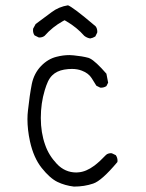

<svg xmlns="http://www.w3.org/2000/svg" viewBox="-20 -711 540 710"><path d="M339.8 -593.3Q339.8 -606 333.5 -613.8Q288.6 -651.9 264.6 -669.9Q239.7 -688.5 231.4 -691.4Q197.3 -686 170.9 -666L111.8 -622.1L102.5 -605Q102.1 -602.1 102.1 -599.1Q102.1 -587.9 107.9 -580.1L122.6 -572.8Q124 -572.3 125 -572.3Q137.2 -572.3 145 -578.6Q173.8 -611.3 212.4 -632.8L218.8 -636.2L225.6 -632.3Q264.6 -609.4 291.5 -578.6Q301.3 -570.8 313.5 -568.8Q323.2 -570.3 332.5 -576.2L339.4 -590.3Q339.8 -591.8 339.8 -593.3ZM236.8 -507.3Q213.4 -507.3 189 -501Q157.2 -493.2 131.6 -466.6Q106 -439.9 97.7 -400.9Q89.4 -358.4 83.5 -303.2Q81.5 -287.1 81.5 -270.5Q81.5 -231.4 90.8 -188.5Q104 -127.9 134.3 -89.8Q164.6 -51.8 192.4 -38.3Q220.2 -24.9 253.4 -21Q292 -21 324.7 -32.2Q356 -42.5 414.1 -111.8Q414.6 -114.3 414.6 -116.7Q414.6 -127.9 408.2 -137.2L394 -144Q392.6 -144.5 390.9 -144.5Q389.2 -144.5 386.5 -144.3Q383.8 -144 380.9 -143.1Q375.5 -141.6 371.6 -137.7Q349.1 -113.8 329.1 -98.6Q298.3 -75.7 270 -73.7Q266.1 -73.2 262.2 -73.2Q220.2 -73.2 190.2 -105Q160.2 -136.7 147 -175.3Q130.9 -220.2 130.9 -274.9Q130.9 -329.1 145.5 -377.4Q150.9 -395.5 157.2 -409.2Q163.6 -422.9 172.9 -432.1Q189.5 -448.7 217.3 -453.6Q232.4 -456.1 246.1 -456.1Q266.1 -456.1 282.7 -449.7Q307.6 -440.4 319.3 -421.4Q327.6 -407.7 336.4 -394L350.1 -387.2Q351.6 -386.7 352.5 -386.7Q364.7 -386.7 373.5 -392.6L379.9 -405.3L373.5 -438.5Q334 -483.9 313 -494.6Q309.1 -496.6 307.1 -497.1Q283.7 -503.4 252.4 -506.3Q244.6 -507.3 236.8 -507.3Z"/></svg>

Font: NaikaiFont
Style: ExtraLight
Weight: 200
Version: Version 1.89